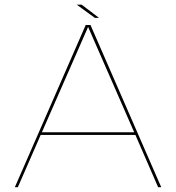

<svg xmlns="http://www.w3.org/2000/svg" viewBox="-20 -782 736 802"><path d="M42 0H54.5L150 -218.5H545.5L640.5 0H653.5L358 -677.5H338ZM155 -229.5 347.5 -668.5H348.5L540.5 -229.5ZM376 -707.5H393.5L321 -762.5H300.5Z"/></svg>

Font: Anybody SemiExpanded Thin
Style: Regular
Weight: 250
Width: 6
Version: Version 1.113;gftools[0.9.25]